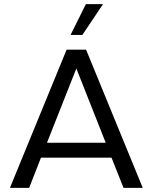

<svg xmlns="http://www.w3.org/2000/svg" viewBox="-20 -908 739 928"><path d="M577 0 519 -146H178L121 0H28L302 -668H396L670 0ZM349 -577 207 -218H491ZM321 -739 395 -888H478L378 -739Z"/></svg>

Font: Gantari
Style: Regular
Weight: 400
Designer: Anugrah Pasau
Foundry: Lafontype
Version: Version 1.000; ttfautohint (v1.8.4)